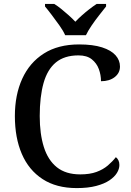

<svg xmlns="http://www.w3.org/2000/svg" viewBox="-20 -951 669 981"><path d="M372 10Q268 10 197.5 -36Q127 -82 91.5 -164.5Q56 -247 56 -358Q56 -466 93.5 -548.5Q131 -631 204 -677.5Q277 -724 384 -724Q455 -724 501.5 -709Q548 -694 570.5 -668.5Q593 -643 593 -611Q593 -578 566 -557Q539 -536 496 -536Q496 -568 485 -598Q474 -628 449 -648Q424 -668 381 -668Q309 -668 265.5 -632Q222 -596 202.5 -526.5Q183 -457 183 -358Q183 -267 204 -200Q225 -133 270.5 -96.5Q316 -60 390 -60Q439 -60 473 -72.5Q507 -85 531 -105.5Q555 -126 572 -148Q580 -142 585 -132Q590 -122 590 -108Q590 -88 577.5 -67.5Q565 -47 539 -29.5Q513 -12 471.5 -1Q430 10 372 10ZM313 -771Q303 -794 284 -820.5Q265 -847 245.5 -873Q226 -899 210 -918V-931H257Q275 -920 294 -904.5Q313 -889 331.5 -872.5Q350 -856 365 -840Q380 -856 398.5 -872.5Q417 -889 437 -904.5Q457 -920 474 -931H522V-918Q507 -899 486.5 -873Q466 -847 448 -820.5Q430 -794 419 -771Z"/></svg>

Font: Noto Serif Gujarati Medium
Style: Regular
Weight: 500
Version: Version 2.102